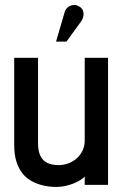

<svg xmlns="http://www.w3.org/2000/svg" viewBox="-20 -729 486 757"><path d="M298 -642Q306 -653 308.5 -664.5Q311 -676 307 -687Q303 -698 291 -704Q280 -711 267.5 -709Q255 -707 246 -699Q237 -691 234 -678L201 -565H242ZM314 -33V0H406V-501H314V-175Q314 -154 306 -136.5Q298 -119 284 -106Q270 -93 251 -85.5Q232 -78 211 -78Q185 -78 167 -86.5Q149 -95 139.5 -114Q130 -133 130 -164V-501H36V-158Q36 -120 44.5 -92.5Q53 -65 68.5 -45.5Q84 -26 105.5 -14.5Q127 -3 151.5 2.5Q176 8 202 8Q224 8 246.5 2Q269 -4 287 -13.5Q305 -23 314 -33Z"/></svg>

Font: Advent Pro SemiBold
Style: Regular
Weight: 600
Designer: VivaRado, Andreas Kalpakidis
Foundry: VivaRado, Andreas Kalpakidis
Version: Version 3.000